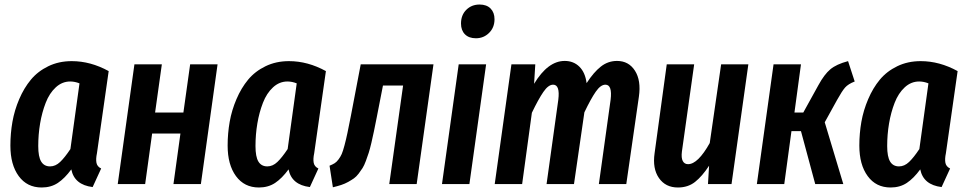

<svg xmlns="http://www.w3.org/2000/svg" viewBox="-20 -813 4270 848"><path d="M296.9 -543Q379.9 -543 460 -499L408.2 -136.2Q402.8 -110.8 406 -94Q409.2 -77.1 426.8 -68.8L389.2 13.2Q308.6 3.4 294.9 -64.9Q266.1 -25.4 235.6 -5.1Q205.1 15.1 164.1 15.1Q99.6 15.1 62.7 -35.2Q25.9 -85.4 25.9 -169.9Q25.9 -223.6 34.9 -274.9Q43.9 -326.2 64.9 -375.2Q85.9 -424.3 116.5 -461.2Q147 -498 193.4 -520.5Q239.7 -543 296.9 -543ZM290 -453.1Q254.4 -453.1 226.3 -427.2Q198.2 -401.4 181.9 -359.1Q165.5 -316.9 157.2 -268.1Q148.9 -219.2 148.9 -168Q148.9 -120.6 161.9 -99.4Q174.8 -78.1 201.2 -78.1Q225.1 -78.1 245.6 -97.7Q266.1 -117.2 291 -154.8L331.1 -444.8Q310.5 -453.1 290 -453.1Z M746.1 0 776.9 -223.1H651.9L621.1 0H500L573.7 -528.8H694.8L665 -315.9H790L819.8 -528.8H940.9L867.2 0Z M1256.3 -543Q1339.4 -543 1419.4 -499L1367.7 -136.2Q1362.3 -110.8 1365.5 -94Q1368.7 -77.1 1386.2 -68.8L1348.6 13.2Q1268.1 3.4 1254.4 -64.9Q1225.6 -25.4 1195.1 -5.1Q1164.6 15.1 1123.5 15.1Q1059.1 15.1 1022.2 -35.2Q985.4 -85.4 985.4 -169.9Q985.4 -223.6 994.4 -274.9Q1003.4 -326.2 1024.4 -375.2Q1045.4 -424.3 1075.9 -461.2Q1106.4 -498 1152.8 -520.5Q1199.2 -543 1256.3 -543ZM1249.5 -453.1Q1213.9 -453.1 1185.8 -427.2Q1157.7 -401.4 1141.4 -359.1Q1125 -316.9 1116.7 -268.1Q1108.4 -219.2 1108.4 -168Q1108.4 -120.6 1121.3 -99.4Q1134.3 -78.1 1160.6 -78.1Q1184.6 -78.1 1205.1 -97.7Q1225.6 -117.2 1250.5 -154.8L1290.5 -444.8Q1270 -453.1 1249.5 -453.1Z M1894.5 -528.8 1820.3 0H1699.2L1760.3 -435.1H1671.4L1643.6 -293Q1636.2 -256.3 1631.6 -233.4Q1627 -210.4 1620.4 -182.6Q1613.8 -154.8 1608.6 -138.4Q1603.5 -122.1 1595.9 -102.1Q1588.4 -82 1581.3 -70.8Q1574.2 -59.6 1564 -46.1Q1553.7 -32.7 1543 -25.1Q1532.2 -17.6 1517.8 -9.5Q1503.4 -1.5 1487.1 3.9Q1470.7 9.3 1450.2 14.2L1435.5 -81.1Q1449.7 -86.9 1458.3 -92.3Q1466.8 -97.7 1475.3 -109.1Q1483.9 -120.6 1489.3 -132.8Q1494.6 -145 1501.7 -171.6Q1508.8 -198.2 1514.6 -226.3Q1520.5 -254.4 1530.3 -304.2L1573.2 -528.8Z M2082 -644Q2050.8 -644 2033.4 -661.6Q2016.1 -679.2 2016.1 -709Q2016.1 -746.6 2039.6 -769.8Q2063 -793 2098.1 -793Q2129.4 -793 2146.7 -775.4Q2164.1 -757.8 2164.1 -728Q2164.1 -691.4 2140.1 -667.7Q2116.2 -644 2082 -644ZM2127 -528.8 2053.2 0H1932.1L2005.9 -528.8Z M2705.1 -543.9Q2756.8 -543.9 2784.4 -500.7Q2812 -457.5 2801.8 -386.2L2746.1 0H2625L2676.8 -372.1Q2685.1 -439 2653.8 -439Q2632.8 -439 2611.3 -408Q2589.8 -377 2561 -316.9L2515.1 0H2394L2445.8 -372.1Q2454.1 -439 2422.9 -439Q2401.9 -439 2379.9 -407Q2357.9 -375 2329.1 -314.9L2286.1 0H2165L2238.8 -528.8H2344.2L2338.9 -442.9Q2399.9 -543.9 2474.1 -543.9Q2513.2 -543.9 2539.1 -518.3Q2564.9 -492.7 2570.8 -445.8Q2602.1 -494.1 2633.8 -519Q2665.5 -543.9 2705.1 -543.9Z M2974.1 15.1Q2919.4 15.1 2890.4 -26.6Q2861.3 -68.4 2871.1 -136.2L2924.8 -528.8H3045.9L2991.7 -143.1Q2988.3 -115.7 2995.6 -101.8Q3002.9 -87.9 3019 -87.9Q3062.5 -87.9 3114.7 -181.2L3165 -528.8H3285.2L3210.9 0H3106.9L3111.8 -81.1Q3081.1 -34.2 3049.8 -9.5Q3018.6 15.1 2974.1 15.1Z M3725.6 -543 3754.9 -453.1Q3726.1 -441.9 3712.4 -426.3Q3698.7 -410.6 3676.8 -371.1L3622.6 -272.9L3704.6 0H3580.6L3517.6 -233.9H3475.6L3443.8 0H3322.8L3396.5 -528.8H3517.6L3488.8 -315.9H3527.8L3594.7 -437Q3620.6 -484.4 3647.2 -506.8Q3673.8 -529.3 3725.6 -543Z M4046.4 -543Q4129.4 -543 4209.5 -499L4157.7 -136.2Q4152.3 -110.8 4155.5 -94Q4158.7 -77.1 4176.3 -68.8L4138.7 13.2Q4058.1 3.4 4044.4 -64.9Q4015.6 -25.4 3985.1 -5.1Q3954.6 15.1 3913.6 15.1Q3849.1 15.1 3812.3 -35.2Q3775.4 -85.4 3775.4 -169.9Q3775.4 -223.6 3784.4 -274.9Q3793.5 -326.2 3814.5 -375.2Q3835.4 -424.3 3866 -461.2Q3896.5 -498 3942.9 -520.5Q3989.3 -543 4046.4 -543ZM4039.6 -453.1Q4003.9 -453.1 3975.8 -427.2Q3947.8 -401.4 3931.4 -359.1Q3915 -316.9 3906.7 -268.1Q3898.4 -219.2 3898.4 -168Q3898.4 -120.6 3911.4 -99.4Q3924.3 -78.1 3950.7 -78.1Q3974.6 -78.1 3995.1 -97.7Q4015.6 -117.2 4040.5 -154.8L4080.6 -444.8Q4060.1 -453.1 4039.6 -453.1Z"/></svg>

Font: Fira Sans Compressed Medium
Style: Italic
Weight: 500
Width: 3
Italic angle: -8°
Designer: Carrois Corporate & Edenspiekermann AG
Foundry: Carrois Corporate GbR & Edenspiekermann AG
Version: Version 4.203;PS 004.203;hotconv 1.0.88;makeotf.lib2.5.64775